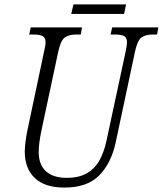

<svg xmlns="http://www.w3.org/2000/svg" viewBox="-20 -838 736 868"><path d="M271 10Q183 10 137.5 -33Q92 -76 92 -153Q92 -173 96 -202Q100 -231 105 -254L179 -604Q186 -633 186 -647Q186 -669 171.5 -675.5Q157 -682 131 -682H112L119 -714H351L345 -682H324Q292 -682 273 -668.5Q254 -655 243 -603L168 -251Q155 -191 155 -150Q155 -94 187.5 -64Q220 -34 281 -34Q339 -34 375 -56Q411 -78 431 -115.5Q451 -153 461 -200L548 -605Q554 -634 554 -647Q554 -669 540 -675.5Q526 -682 500 -682H480L487 -714H696L690 -682H671Q638 -682 619.5 -668.5Q601 -655 590 -603L503 -194Q483 -101 429 -45.5Q375 10 271 10ZM302 -775 312 -818H550L541 -775Z"/></svg>

Font: Noto Serif Condensed Light
Style: Italic
Weight: 300
Width: 3
Italic angle: -12°
Designer: Monotype Design Team
Foundry: Monotype Imaging Inc.
Version: Version 2.014; ttfautohint (v1.8.4.7-5d5b)